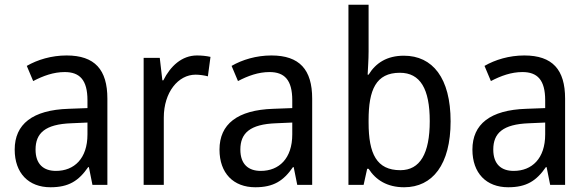

<svg xmlns="http://www.w3.org/2000/svg" viewBox="-20 -780 2479 810"><path d="M261 -546C197 -546 138 -528 93 -502L120 -438C162 -460 206 -476 253 -476C316 -476 349 -443 349 -357V-324L269 -321C117 -316 42 -256 42 -149C42 -49 101 10 193 10C270 10 312 -17 352 -75H355L370 0H433V-364C433 -486 380 -546 261 -546ZM281 -260 349 -263V-213C349 -111 293 -59 216 -59C164 -59 130 -87 130 -149C130 -218 170 -256 281 -260Z M811 -546C747 -546 699 -501 669 -441H665L654 -536H586V0H671V-284C671 -391 732 -465 805 -465C822 -465 842 -462 857 -458L868 -540C851 -544 830 -546 811 -546Z M1125 -546C1061 -546 1002 -528 957 -502L984 -438C1026 -460 1070 -476 1117 -476C1180 -476 1213 -443 1213 -357V-324L1133 -321C981 -316 906 -256 906 -149C906 -49 965 10 1057 10C1134 10 1176 -17 1216 -75H1219L1234 0H1297V-364C1297 -486 1244 -546 1125 -546ZM1145 -260 1213 -263V-213C1213 -111 1157 -59 1080 -59C1028 -59 994 -87 994 -149C994 -218 1034 -256 1145 -260Z M1535 -563V-760H1450V0H1514L1529 -68H1535C1565 -21 1613 10 1685 10C1805 10 1881 -86 1881 -268C1881 -451 1805 -545 1684 -545C1612 -545 1565 -514 1535 -465H1531C1532 -490 1535 -527 1535 -563ZM1667 -473C1753 -473 1793 -405 1793 -269C1793 -132 1752 -62 1669 -62C1569 -62 1535 -131 1535 -263V-273C1535 -401 1566 -473 1667 -473Z M2192 -546C2128 -546 2069 -528 2024 -502L2051 -438C2093 -460 2137 -476 2184 -476C2247 -476 2280 -443 2280 -357V-324L2200 -321C2048 -316 1973 -256 1973 -149C1973 -49 2032 10 2124 10C2201 10 2243 -17 2283 -75H2286L2301 0H2364V-364C2364 -486 2311 -546 2192 -546ZM2212 -260 2280 -263V-213C2280 -111 2224 -59 2147 -59C2095 -59 2061 -87 2061 -149C2061 -218 2101 -256 2212 -260Z"/></svg>

Font: Noto Sans Lao Looped SemiCondensed
Style: Regular
Weight: 400
Width: 4
Designer: Mark Frömberg, Ben Mitchell
Foundry: The Fontpad Ltd
Version: Version 1.002